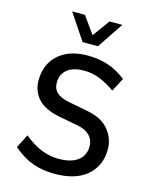

<svg xmlns="http://www.w3.org/2000/svg" viewBox="-131 -980 855 1075"><g transform="rotate(15 296.0 -442.0)"><path d="M290 10Q220 10 162.5 -11Q105 -32 49 -80L89 -159Q143 -115 191.5 -96Q240 -77 290 -77Q363 -77 402 -106.5Q441 -136 441 -189Q441 -226 417 -251Q393 -276 347 -285L237 -306Q148 -323 108.5 -367Q69 -411 69 -474Q69 -530 94 -576Q119 -622 171 -650Q223 -678 302 -678Q361 -678 416 -661Q471 -644 524 -602L483 -524Q439 -555 395.5 -573Q352 -591 304 -591Q238 -591 204.5 -563Q171 -535 171 -487Q171 -450 195 -429Q219 -408 266 -399L375 -378Q463 -362 503.5 -311.5Q544 -261 544 -199Q544 -105 478.5 -47.5Q413 10 290 10ZM252 -743 151 -894H225L296 -795L368 -894H442L341 -743Z"/></g></svg>

Font: Gantari Medium
Style: Regular
Weight: 500
Designer: Anugrah Pasau
Foundry: Lafontype
Version: Version 1.000; ttfautohint (v1.8.4.7-5d5b)